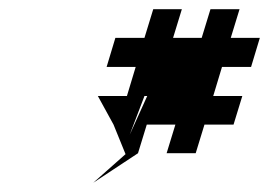

<svg xmlns="http://www.w3.org/2000/svg" viewBox="-20 -684 583 416"><path d="M192 -476 226 -414 252 -350 182 -288 279 -352 298 -414H360L341 -352H404L423 -414H486L505 -476H442L461 -539H524L543 -602H480L499 -664H436L417 -602H355L374 -664H312L293 -602H230L211 -539H274L255 -476ZM261 -392 293 -476H299Z"/></svg>

Font: bitstorm
Style: exextobl
Weight: 400
Version: Version 0.2